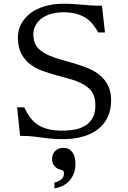

<svg xmlns="http://www.w3.org/2000/svg" viewBox="-20 -747 699 1046"><path d="M300.8 -35.6Q341.3 -34.2 379.2 -39.8Q417 -45.4 445.3 -63Q473.6 -80.6 488.5 -112.3Q503.4 -144 498.5 -194.3Q495.1 -230.5 475.6 -253.4Q456.1 -276.4 426.5 -291.5Q397 -306.6 360.4 -316.9Q323.7 -327.1 285.6 -337.4Q247.6 -347.7 211.2 -361.1Q174.8 -374.5 146 -396Q117.2 -417.5 98.6 -450Q80.1 -482.4 77.6 -530.8Q75.2 -577.6 94 -614Q112.8 -650.4 146.5 -675.5Q180.2 -700.7 226.1 -713.6Q272 -726.6 324.7 -726.6Q359.4 -726.6 383.1 -724.9Q406.7 -723.1 428.7 -721.2Q450.7 -719.2 475.1 -717.5Q499.5 -715.8 535.6 -715.8L551.8 -570.3H515.6Q502.4 -592.3 487.3 -612.3Q472.2 -632.3 450.4 -647.2Q428.7 -662.1 398.4 -671.1Q368.2 -680.2 324.7 -680.2Q292.5 -680.2 260.7 -671.9Q229 -663.6 205.1 -645.5Q181.2 -627.4 168.9 -599.1Q156.7 -570.8 164.6 -530.8Q170.4 -500 191.7 -480.2Q212.9 -460.4 243.7 -446.5Q274.4 -432.6 311.5 -422.4Q348.6 -412.1 386.7 -400.9Q424.8 -389.6 460.4 -375Q496.1 -360.4 523.9 -337.4Q551.8 -314.5 568.6 -281Q585.4 -247.6 585.4 -199.2Q585.4 -147.5 566.2 -107.4Q546.9 -67.4 510.3 -40.3Q473.6 -13.2 420.9 0Q368.2 13.2 300.8 10.7Q277.8 10.3 259.8 8.5Q241.7 6.8 226.3 4.9Q210.9 2.9 196.5 1Q182.1 -1 166.3 -2.9Q150.4 -4.9 131.8 -5.9Q113.3 -6.8 89.4 -6.8L73.2 -162.1H111.8Q124.5 -136.2 139.4 -114Q154.3 -91.8 175.8 -75Q197.3 -58.1 227.3 -47.9Q257.3 -37.6 300.8 -35.6ZM391.1 145.5Q391.1 169.9 384 192.1Q377 214.4 362.5 232.4Q348.1 250.5 326.7 262.7Q305.2 274.9 276.4 279.3V247.6Q305.7 240.2 317.1 227.5Q328.6 214.8 328.6 196.3Q328.6 187.5 324.2 183.6Q319.8 179.7 311.5 177.7Q291 173.8 277.3 158.2Q263.7 142.6 263.7 119.1Q263.7 92.3 280.5 75.4Q297.4 58.6 324.2 58.6Q343.8 58.6 356.7 66.4Q369.6 74.2 377.2 86.7Q384.8 99.1 387.9 114.7Q391.1 130.4 391.1 145.5Z"/></svg>

Font: Arian Grqi
Style: Regular
Weight: 400
Designer: Ruben Hakobyan (Tarumian)
Foundry: Ruben Hakobyan (Tarumian)
Version: Version 1.003